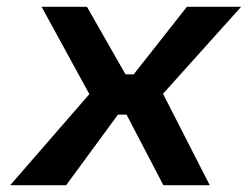

<svg xmlns="http://www.w3.org/2000/svg" viewBox="-20 -543 727 563"><path d="M10 0 242 -267 102 -523H235L348 -325H372L528 -523H687L458 -268L595 0H459L351 -207H326L174 0Z"/></svg>

Font: Tomorrow Medium
Style: Italic
Weight: 500
Italic angle: -10°
Designer: Tony de Marco, Monica Rizzolli
Foundry: Just in Type
Version: Version 2.002